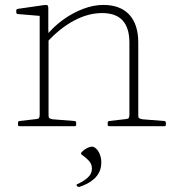

<svg xmlns="http://www.w3.org/2000/svg" viewBox="-20 -512 709 779"><path d="M505 -339Q505 -399 477.5 -429Q450 -459 394 -459Q338 -459 280.5 -428.5Q223 -398 170 -340L166 -365Q195 -402 234 -430.5Q273 -459 316 -475.5Q359 -492 399 -492Q468 -492 504.5 -452.5Q541 -413 541 -339V0H505ZM141 0V-327H177V0ZM59 0Q53 0 53 -6V-14Q53 -20 59 -21L128 -29Q136 -30 138.5 -33.5Q141 -37 141 -47V-180H177V-43Q177 -35 180.5 -32.5Q184 -30 194 -28L283 -21Q289 -20 289 -14V-6Q289 0 283 0ZM423 0Q417 0 417 -6V-14Q417 -20 423 -21L492 -29Q500 -30 502.5 -33.5Q505 -37 505 -47V-180H541V-43Q541 -35 544.5 -32.5Q548 -30 558 -28L647 -21Q653 -20 653 -14V-6Q653 0 647 0ZM141 -327V-471L160 -446L52 -455Q46 -456 46 -462V-469Q46 -475 52 -476L156 -491Q169 -493 172.5 -490.5Q176 -488 176 -480V-392L177 -374V-327ZM303 246Q297 248 293 243L292 242Q288 237 294 235Q317 225 335 209.5Q353 194 353 172Q353 153 339.5 139Q326 125 312 116Q307 112 310 107Q315 101 322.5 95.5Q330 90 338.5 86.5Q347 83 353 83Q362 83 371 92Q380 101 385.5 115.5Q391 130 391 147Q391 169 383 185.5Q375 202 361.5 214Q348 226 333 233.5Q318 241 303 246Z"/></svg>

Font: Hahmlet Thin
Style: Regular
Weight: 250
Version: Version 1.002